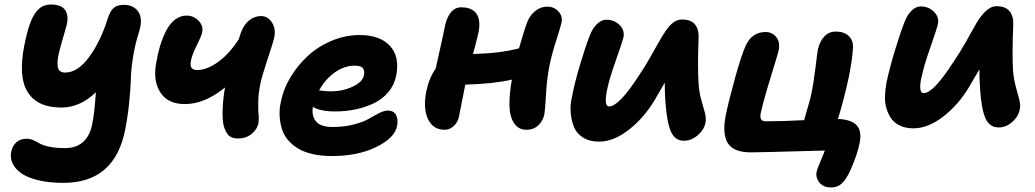

<svg xmlns="http://www.w3.org/2000/svg" viewBox="-20 -614 4521 839"><path d="M256.8 185.1Q193.8 185.1 146 173.3Q98.1 161.6 71.8 142.3Q45.4 123 34.7 99.4Q23.9 75.7 28.8 49.8Q34.7 22 52.2 7.1Q69.8 -7.8 97.2 -7.8Q110.8 -7.8 125.5 -1.5Q140.1 4.9 152.8 12.7Q165.5 20.5 194.6 26.9Q223.6 33.2 263.2 33.2Q361.3 33.2 382.8 -70.8Q393.1 -120.1 398.9 -210.9Q329.6 -144 248 -144Q143.6 -144 101.1 -211.4Q58.6 -278.8 86.9 -418.9Q97.7 -472.2 110.1 -507.6Q122.6 -543 137.5 -561.5Q152.3 -580.1 167.7 -587.2Q183.1 -594.2 203.1 -594.2Q248 -594.2 264.4 -570.3Q280.8 -546.4 272 -507.8Q268.1 -491.7 261.2 -468.3Q254.4 -444.8 249 -426.5Q243.7 -408.2 238.5 -387.2Q233.4 -366.2 231.9 -351.3Q230.5 -336.4 232.2 -323.2Q233.9 -310.1 242.2 -303.5Q250.5 -296.9 265.1 -296.9Q319.3 -296.9 369.1 -364.3Q418.9 -431.6 451.2 -534.2Q461.9 -566.4 477.1 -579.6Q492.2 -592.8 521 -592.8Q564 -592.8 584.5 -562.5Q605 -532.2 587.9 -476.1Q569.8 -418.9 561.3 -364.5Q552.7 -310.1 551.8 -270.8Q550.8 -231.4 544.9 -170.2Q539.1 -108.9 526.9 -46.9Q481.4 185.1 256.8 185.1Z M788.6 -159.2Q713.9 -159.2 681.4 -209Q648.9 -258.8 661.6 -334Q668.9 -377.9 679.9 -414.3Q690.9 -450.7 706.8 -481.2Q722.7 -511.7 745.4 -528.8Q768.1 -545.9 795.4 -545.9Q825.2 -545.9 846.9 -524.2Q868.7 -502.4 863.8 -474.1Q861.8 -460 839.6 -415.5Q817.4 -371.1 813.5 -344.2Q811 -325.7 817.6 -316.9Q824.2 -308.1 841.8 -308.1Q884.8 -308.1 933.8 -343.8Q982.9 -379.4 1023.4 -442.9Q1030.3 -461.9 1032.7 -471.2Q1045.4 -506.3 1069.1 -525.1Q1092.8 -543.9 1120.6 -543.9Q1149.4 -543.9 1167.7 -516.8Q1186 -489.7 1178.7 -452.1Q1174.8 -432.1 1149.2 -355.2Q1123.5 -278.3 1117.7 -247.1Q1108.9 -206.1 1108.4 -165.3Q1107.9 -124.5 1110.8 -106Q1110.8 -86.4 1109.4 -76.2Q1104 -48.8 1079.6 -28.8Q1055.2 -8.8 1019.5 -8.8Q991.2 -8.8 977.3 -24.4Q963.4 -40 956.5 -68.8Q951.2 -93.8 953.1 -140.6Q955.1 -187.5 963.4 -231.9Q874 -159.2 788.6 -159.2Z M1431.2 67.9Q1384.3 67.9 1346.4 59.3Q1308.6 50.8 1282.5 34.9Q1256.3 19 1238 -2.7Q1219.7 -24.4 1211.7 -51Q1203.6 -77.6 1201.9 -107.7Q1200.2 -137.7 1207.5 -169.9Q1217.8 -223.6 1248.8 -275.6Q1279.8 -327.6 1324.2 -368.9Q1368.7 -410.2 1428.5 -435.5Q1488.3 -460.9 1551.3 -460.9Q1640.1 -460.9 1683.8 -413.8Q1727.5 -366.7 1711.4 -284.2Q1703.6 -243.7 1677.7 -212.4Q1651.9 -181.2 1614.3 -163.1Q1576.7 -145 1533.9 -136Q1491.2 -127 1444.3 -127Q1379.9 -127 1347.2 -147Q1340.8 -107.9 1360.8 -83.5Q1380.9 -59.1 1433.6 -59.1Q1484.4 -59.1 1526.9 -70.3Q1569.3 -81.5 1591.8 -95Q1614.3 -108.4 1636.7 -119.6Q1659.2 -130.9 1674.3 -130.9Q1700.7 -130.9 1710.7 -111.3Q1720.7 -91.8 1715.3 -64Q1704.6 -10.3 1623.5 28.8Q1542.5 67.9 1431.2 67.9ZM1530.3 -327.1Q1484.9 -327.1 1443.1 -297.6Q1401.4 -268.1 1374.5 -219.2Q1378.4 -218.8 1387 -217.5Q1395.5 -216.3 1405 -215.6Q1414.6 -214.8 1425.3 -214.8Q1476.6 -214.8 1520.5 -235.1Q1564.5 -255.4 1570.3 -285.2Q1574.2 -306.6 1565.2 -316.9Q1556.2 -327.1 1530.3 -327.1Z M1922.9 -46.9Q1873 -46.9 1850.6 -93Q1828.1 -139.2 1842.8 -214.8Q1855 -273.9 1883.8 -314Q1888.7 -335.9 1897.5 -375.5Q1906.2 -415 1913.1 -446Q1919.9 -477.1 1924.8 -502Q1932.1 -537.1 1950 -559.6Q1967.8 -582 1995.1 -582Q2043.9 -582 2062.7 -553.2Q2081.5 -524.4 2070.8 -471.2Q2058.1 -417.5 2046.9 -377.9Q2168 -381.3 2248 -402.8Q2267.6 -473.6 2284.2 -518.1Q2295.9 -547.9 2319.3 -566.4Q2342.8 -585 2372.1 -585Q2400.4 -585 2419.7 -564.5Q2439 -543.9 2434.1 -517.1Q2430.2 -498 2410.2 -435.8Q2390.1 -373.5 2380.9 -326.2Q2369.6 -269.5 2366 -201.9Q2362.3 -134.3 2358.9 -115.2Q2352.5 -85.4 2332.3 -66.2Q2312 -46.9 2280.8 -46.9Q2244.6 -46.9 2225.6 -76.9Q2206.5 -106.9 2206.1 -155.5Q2205.6 -204.1 2216.8 -266.1Q2136.7 -247.6 2013.2 -244.1Q2009.3 -222.2 2000 -177.2Q1990.7 -132.3 1985.8 -106Q1981.4 -80.6 1963.4 -63.7Q1945.3 -46.9 1922.9 -46.9Z M2597.7 4.9Q2557.1 4.9 2529.1 -12.2Q2501 -29.3 2489 -57.1Q2477.1 -85 2473.9 -120.6Q2470.7 -156.2 2480 -193.8Q2491.2 -252.9 2515.4 -333.7Q2539.6 -414.6 2556.6 -457Q2569.3 -490.7 2588.9 -509.3Q2608.4 -527.8 2628.9 -527.8Q2664.1 -527.8 2687 -505.1Q2710 -482.4 2704.6 -452.1Q2701.2 -435.1 2671.9 -352.5Q2642.6 -270 2633.8 -226.1Q2617.2 -148.9 2641.6 -148.9Q2685.5 -148.9 2773.9 -287.1Q2794.9 -317.4 2817.6 -357.2Q2840.3 -397 2855.5 -424.3Q2870.6 -451.7 2887.7 -477.3Q2904.8 -502.9 2922.6 -515.9Q2940.4 -528.8 2960 -528.8Q2999.5 -528.8 3016.8 -507.3Q3034.2 -485.8 3032.7 -449.2Q3027.8 -321.3 3032.7 -249Q3035.2 -210.9 3044.7 -177Q3054.2 -143.1 3060.3 -120.6Q3066.4 -98.1 3063 -79.1Q3057.1 -47.4 3029.3 -23.2Q3001.5 1 2968.8 1Q2928.7 1 2911.4 -40Q2894 -81.1 2887.7 -168Q2884.8 -210 2884.8 -252.9Q2866.2 -219.7 2840.8 -176.8Q2793.5 -98.1 2727.3 -46.6Q2661.1 4.9 2597.7 4.9Z M3611.8 205.1Q3577.6 205.1 3560.8 183.8Q3543.9 162.6 3547.9 139.2Q3549.8 129.4 3555.7 114.5Q3561.5 99.6 3571.3 76.4Q3581.1 53.2 3584.5 43.9Q3556.2 44.4 3479.2 46.6Q3402.3 48.8 3342.5 50.3Q3282.7 51.8 3261.7 51.8Q3185.1 51.8 3160.4 11.5Q3135.7 -28.8 3150.9 -107.9Q3163.6 -170.4 3191.7 -272Q3219.7 -373.5 3238.8 -415Q3266.1 -474.1 3325.7 -474.1Q3353.5 -474.1 3371.6 -452.6Q3389.6 -431.2 3382.8 -395Q3381.8 -387.7 3366.5 -338.4Q3351.1 -289.1 3331.8 -223.9Q3312.5 -158.7 3303.7 -117.2Q3297.9 -84 3325.7 -84Q3399.9 -84 3493.7 -88.9Q3496.6 -98.6 3504.2 -124.8Q3511.7 -150.9 3517.6 -171.9Q3523.4 -192.9 3526.9 -210.9Q3534.7 -247.6 3543.5 -318.6Q3552.2 -389.6 3553.7 -396Q3562 -434.1 3582.5 -455.1Q3603 -476.1 3631.8 -476.1Q3668 -476.1 3688.2 -457.3Q3708.5 -438.5 3707.5 -407.2Q3705.1 -358.9 3689.5 -278.8Q3667.5 -176.8 3641.6 -94.2Q3699.7 -91.8 3723.1 -66.9Q3746.6 -42 3736.8 8.8Q3727.1 60.5 3694.8 132.8Q3677.2 170.4 3658.7 187.7Q3640.1 205.1 3611.8 205.1Z M3971.7 -53.2Q3939 -53.2 3914.6 -64.2Q3890.1 -75.2 3876.2 -94Q3862.3 -112.8 3854.2 -138.2Q3846.2 -163.6 3847.2 -192.4Q3848.1 -221.2 3853.5 -252Q3865.7 -311 3890.1 -391.8Q3914.6 -472.7 3931.6 -515.1Q3944.3 -549.3 3963.4 -567.6Q3982.4 -585.9 4003.4 -585.9Q4038.1 -585.9 4061.3 -562.5Q4084.5 -539.1 4078.6 -509.8Q4075.2 -491.7 4046.4 -409.7Q4017.6 -327.6 4008.8 -284.2Q4001 -256.8 4001.2 -231.9Q4001.5 -207 4016.6 -207Q4059.1 -207 4147.5 -345.2Q4172.4 -380.9 4201.2 -431.9Q4230 -482.9 4246.6 -512.5Q4263.2 -542 4286.6 -564.5Q4310.1 -586.9 4334.5 -586.9Q4373.5 -586.9 4391.4 -565.2Q4409.2 -543.5 4407.7 -506.8Q4402.3 -370.1 4406.7 -307.1Q4409.7 -269 4418.9 -234.9Q4428.2 -200.7 4434.1 -178.7Q4439.9 -156.7 4436.5 -137.2Q4430.7 -105 4403.3 -81.1Q4376 -57.1 4343.8 -57.1Q4303.2 -57.1 4285.6 -98.6Q4268.1 -140.1 4262.7 -226.1Q4259.8 -267.6 4259.8 -311Q4252.9 -299.8 4238.3 -274.4Q4223.6 -249 4215.3 -234.9Q4168.5 -156.2 4101.8 -104.7Q4035.2 -53.2 3971.7 -53.2Z"/></svg>

Font: Shantell Sans Bouncy
Style: Bold Italic
Weight: 700
Italic angle: -11.31°
Designer: Stephen Nixon, Anya Danilova, Shantell Martin
Foundry: Arrow Type
Version: Version 1.006;[9816181b4]